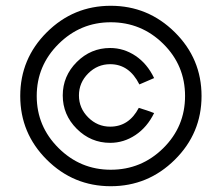

<svg xmlns="http://www.w3.org/2000/svg" viewBox="-20 -707 767 664"><path d="M460 -334Q490 -325 513 -316Q489 -267 448.5 -240Q408 -213 361 -213Q294 -213 245.5 -261.5Q197 -310 197 -377Q197 -444 245.5 -492.5Q294 -541 361 -541Q408 -541 448.5 -514Q489 -487 513 -437L462 -415Q427 -485 361 -485Q317 -485 285 -453Q253 -421 253 -377Q253 -333 285 -301Q317 -269 361 -269Q426 -269 460 -334ZM363 -630Q258 -630 182.5 -555Q107 -480 107 -375Q107 -270 182.5 -195Q258 -120 363 -120Q469 -120 544.5 -194.5Q620 -269 620 -375Q620 -481 544.5 -555.5Q469 -630 363 -630ZM584.5 -595.5Q677 -504 677 -375Q677 -246 584.5 -154.5Q492 -63 363 -63Q234 -63 142 -154.5Q50 -246 50 -375Q50 -504 142 -595.5Q234 -687 363 -687Q492 -687 584.5 -595.5Z"/></svg>

Font: HansKendrickRegular
Style: Regular
Weight: 400
Designer: Alfredo Marco Pradil
Foundry: Hanken Studio
Version: Version 1.000;PS 001.001;hotconv 1.0.56